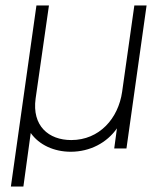

<svg xmlns="http://www.w3.org/2000/svg" viewBox="-20 -546 610 706"><path d="M20 140H66L93 -57C124 -13 179 12 240 12C311 12 373 -21 410 -74L400 0H445L519 -526H474L429 -208C415 -111 346 -31 242 -31C159 -31 97 -83 111 -184L160 -526H114Z"/></svg>

Font: Mluvka ExtraLight
Style: Italic
Weight: 200
Italic angle: -8°
Designer: Modified by Jiří Krblich, Original typeface by Gumpita Rahayu
Foundry: Gumpita Rahayu & Jiří Krblich
Version: Version 2.000;Glyphs 3.1.1 (3134)